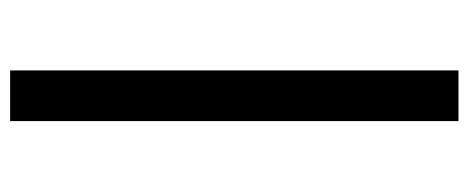

<svg xmlns="http://www.w3.org/2000/svg" viewBox="-293 -452 925 379"><g transform="rotate(90 169.5 -262.5)"><path d="M119 180V-705H219V180Z"/></g></svg>

Font: Nunito Sans 10pt Expanded Medium
Style: Regular
Weight: 500
Width: 7
Designer: Vernon Adams
Foundry: Vernon Adams
Version: Version 3.101;gftools[0.9.27]